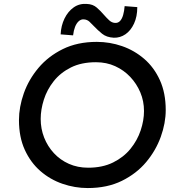

<svg xmlns="http://www.w3.org/2000/svg" viewBox="-20 -945 897 972"><path d="M424 7Q359 7 296.5 -14.5Q234 -36 184.5 -79Q135 -122 105.5 -186.5Q76 -251 76 -337Q76 -403 100.5 -472.5Q125 -542 174.5 -601Q224 -660 298 -696.5Q372 -733 470 -733Q536 -733 598 -711.5Q660 -690 710 -647Q760 -604 789.5 -539Q819 -474 819 -388Q819 -322 794 -252.5Q769 -183 720 -124.5Q671 -66 597 -29.5Q523 7 424 7ZM426 -96Q499 -96 552.5 -122.5Q606 -149 640.5 -191.5Q675 -234 692 -284.5Q709 -335 709 -383Q709 -433 690.5 -477Q672 -521 639.5 -555.5Q607 -590 563 -610Q519 -630 466 -630Q392 -630 339 -603.5Q286 -577 252 -534Q218 -491 202 -440.5Q186 -390 186 -343Q186 -293 203.5 -248.5Q221 -204 253 -169.5Q285 -135 329 -115.5Q373 -96 426 -96ZM556 -754Q519 -756 496.5 -774.5Q474 -793 456 -812Q444 -825 432.5 -835.5Q421 -846 404 -847Q390 -848 378.5 -837.5Q367 -827 360 -809Q353 -791 350 -766L287 -771Q289 -815 306.5 -851Q324 -887 353 -907.5Q382 -928 420 -925Q450 -924 470 -906.5Q490 -889 506 -870Q520 -854 533 -842Q546 -830 562 -829Q578 -828 588 -839Q598 -850 603.5 -869.5Q609 -889 611 -914L675 -909Q675 -861 658.5 -825.5Q642 -790 615 -771.5Q588 -753 556 -754Z"/></svg>

Font: Josefin Sans Thin Medium
Style: Italic
Weight: 500
Italic angle: -7°
Version: Version 2.000